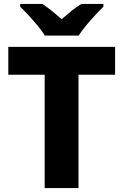

<svg xmlns="http://www.w3.org/2000/svg" viewBox="-20 -951 624 971"><path d="M377 0H206V-573H22V-714H562V-573H377ZM207 -771Q193 -794 170.5 -821Q148 -848 124.5 -873.5Q101 -899 82 -917V-931H194Q220 -914 243 -895.5Q266 -877 292 -854Q318 -877 342 -896.5Q366 -916 392 -931H503V-917Q485 -900 461.5 -874.5Q438 -849 415 -821.5Q392 -794 378 -771Z"/></svg>

Font: Noto Sans Syriac ExtraBold
Style: Regular
Weight: 800
Designer: Patrick Giasson and the Monotype Design Team
Foundry: Monotype Imaging Inc.
Version: Version 3.000; ttfautohint (v1.8.4.7-5d5b)